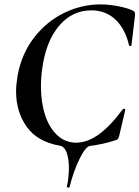

<svg xmlns="http://www.w3.org/2000/svg" viewBox="-20 -656 633 872"><path d="M291 196Q288 196 285.5 194.5Q283 193 284 191Q293 146 293 107Q293 64 282.5 36.5Q272 9 253 6Q150 -12 101.5 -80Q53 -148 53 -241Q53 -271 60 -313Q78 -412 135 -485.5Q192 -559 271.5 -597.5Q351 -636 436 -636Q476 -636 518.5 -627.5Q561 -619 585 -607Q591 -603 592.5 -599Q594 -595 593 -584L577 -450Q577 -447 572 -447Q567 -447 566 -450Q549 -525 504.5 -567Q460 -609 395 -609Q308 -609 248.5 -539Q189 -469 172 -346Q166 -304 166 -264Q166 -191 185 -133Q204 -75 240.5 -41.5Q277 -8 326 -8Q376 -8 428 -45Q480 -82 538 -160Q539 -162 542 -162Q545 -162 547.5 -160.5Q550 -159 549 -157L522 -42Q519 -30 516 -25.5Q513 -21 504 -19Q450 -1 388 7Q369 10 342 64Q315 118 296 193Q296 196 291 196Z"/></svg>

Font: Cormorant Infant
Style: Bold Italic
Weight: 700
Italic angle: -10°
Designer: Christian Thalmann (Catharsis Fonts)
Foundry: Catharsis Fonts
Version: Version 4.000